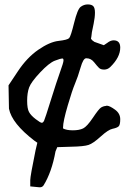

<svg xmlns="http://www.w3.org/2000/svg" viewBox="-20 -624 569 846"><path d="M480.5 -446.3Q509.8 -446.3 509.8 -414.1Q509.8 -371.6 465.8 -328.6Q454.1 -317.4 439 -317.4Q423.8 -317.4 416.3 -324.7Q408.7 -332 394.8 -349.6Q380.9 -367.2 361.3 -367.2H359.4Q346.7 -367.2 335 -326.2Q323.2 -285.2 310.5 -255.4Q297.9 -225.6 278.8 -160.2Q257.8 -88.9 257.8 -62.5Q257.8 -60.1 257.8 -58.1Q272.9 -49.8 301 -49.8Q329.1 -49.8 346.2 -58.1Q363.3 -66.4 389.2 -105Q415 -143.6 424.8 -149.9Q434.6 -156.2 446.3 -157.2L449.2 -158.2H452.1Q464.4 -157.2 487.1 -140.6Q509.8 -124 509.8 -98.6Q509.8 -73.2 502.4 -66.9Q495.1 -60.5 476.1 -56.6Q457 -52.7 423.8 -22.5Q390.6 7.8 370.1 14.6Q349.6 21.5 293 22.5L232.4 24.4L224.6 43Q208 134.8 171.9 192.9Q166 201.2 156.2 201.2H153.3L113.3 197.3V169.9Q113.3 152.3 136.7 38.1L144.5 4.9L131.8 -3.9Q32.2 -80.1 19.5 -145L17.6 -248L58.6 -309.6Q98.6 -370.1 148.9 -404.8Q199.2 -439.5 238.3 -443.8Q277.3 -448.2 284.7 -456.1Q292 -463.9 306.6 -523.4Q321.3 -583 335.4 -593.8Q349.6 -604.5 366.7 -604.5Q383.8 -604.5 391.1 -596.7Q398.4 -588.9 398.4 -568.4Q398.4 -547.9 392.6 -519.5Q386.7 -491.2 384.8 -481.4L382.8 -464.4L380.9 -453.1L386.7 -446.3L396 -439.5L437.5 -424.8L452.1 -434.6Q466.8 -446.3 480.5 -446.3ZM255.4 -366.2Q246.1 -366.2 221.2 -356.4Q196.3 -346.7 156.7 -304.7Q117.2 -262.7 108.4 -238.8Q99.6 -214.8 99.6 -180.2Q99.6 -145.5 107.9 -130.4Q116.2 -115.2 137.2 -99.1Q158.2 -83 164.1 -83Q169.9 -83 174.3 -92.3Q178.7 -101.6 204.1 -183.1Q229.5 -264.6 244.6 -306.6Q259.8 -348.6 259.8 -357.4Q259.8 -366.2 255.4 -366.2Z"/></svg>

Font: Drukaatie burti
Style: Demi
Weight: 600
Version: Version 0.14